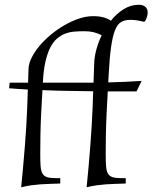

<svg xmlns="http://www.w3.org/2000/svg" viewBox="-20 -779 647 815"><path d="M161.6 -428.2H299.8H377L379.9 -511.2Q380.9 -539.1 389.2 -569.3Q397.5 -599.6 411.6 -629.4Q393.1 -638.7 376.2 -642.6Q359.4 -646.5 337.4 -646.5Q315.9 -646.5 295.4 -644.8Q274.9 -643.1 256.3 -636Q237.8 -628.9 221.7 -615Q205.6 -601.1 193.4 -577.1Q181.2 -553.2 172.9 -517.3Q164.6 -481.4 162.1 -430.7ZM450.7 -690.9Q474.1 -720.7 504.4 -739.7Q534.7 -758.8 569.8 -758.8Q586.9 -758.8 596.9 -750Q606.9 -741.2 606.9 -726.1Q606.9 -714.8 602.5 -703.1Q598.1 -691.4 592.8 -686Q577.6 -689.9 562.7 -692.4Q547.9 -694.8 533.7 -694.8Q510.7 -694.8 494.9 -686Q479 -677.2 468.5 -651.4Q458 -625.5 451.4 -578.6Q444.8 -531.7 440.9 -455.1L439.5 -429.2Q474.1 -430.2 509.3 -431.6Q544.4 -433.1 581.1 -435.5L559.6 -391.1H437.5L432.6 -299.8Q430.2 -250 429.4 -203.9Q428.7 -157.7 428.7 -126Q428.7 -94.2 430.2 -74.2Q431.6 -54.2 437.7 -43Q443.8 -31.7 456.8 -27.3Q469.7 -22.9 492.7 -22.9H513.7V0Q490.2 1 469.7 1.5Q449.2 2 429.7 3.4Q410.2 4.9 390.1 7.6Q370.1 10.3 347.7 16.1Q352.1 -26.9 356 -71.3Q359.9 -115.7 363.3 -159.2Q366.7 -202.6 369.1 -243.4Q371.6 -284.2 373 -320.3L375.5 -391.6Q317.9 -392.6 264.6 -393.3Q211.4 -394 160.2 -396.5L154.8 -299.8Q152.3 -250 151.6 -203.9Q150.9 -157.7 150.9 -126Q150.9 -94.2 152.3 -74.2Q153.8 -54.2 159.9 -43Q166 -31.7 179 -27.3Q191.9 -22.9 214.8 -22.9H235.8V0Q212.4 1 191.9 1.5Q171.4 2 151.9 3.4Q132.3 4.9 112.3 7.6Q92.3 10.3 69.8 16.1Q74.2 -26.9 78.1 -70.6Q82 -114.3 85.4 -156.7Q88.9 -199.2 91.3 -239.3Q93.8 -279.3 95.2 -315.4L98.1 -398.9Q77.6 -399.9 58.1 -401.4Q38.6 -402.8 18.6 -404.3L21 -428.2H99.1L101.1 -486.8Q101.6 -508.8 114.3 -534.2Q127 -559.6 147.9 -584.5Q168.9 -609.4 196.3 -632.1Q223.6 -654.8 253.7 -672.1Q283.7 -689.5 314.9 -700Q346.2 -710.4 375 -710.4Q401.4 -710.4 420.2 -705.1Q439 -699.7 450.7 -690.9Z"/></svg>

Font: Simonetta
Style: Regular
Weight: 400
Designer: Gayaneh Bagdasaryan
Foundry: BrownFox
Version: Version 1.001